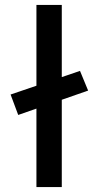

<svg xmlns="http://www.w3.org/2000/svg" viewBox="-20 -760 401 780"><path d="M54 -293 23 -376 305 -472 338 -392ZM128 0V-740H231V0Z"/></svg>

Font: Lexend Exa
Style: Regular
Weight: 400
Designer: Bonnie Shaver-Troup, Thomas Jockin
Foundry: Lexend
Version: Version 1.007